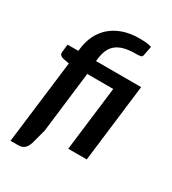

<svg xmlns="http://www.w3.org/2000/svg" viewBox="-207 -853 975 1087"><g transform="rotate(30 281.0 -309.0)"><path d="M230 -508.5 231.5 -522.5C234.2 -545.2 239.2 -564.9 246.5 -581.8C253.8 -598.6 264.2 -612.6 277.8 -623.8C291.2 -634.9 308.5 -643.2 329.5 -648.8C350.5 -654.2 376 -657 406 -657C416.7 -657 425.8 -657.6 433.5 -658.8C441.2 -659.9 445.8 -664.3 447.5 -672L459.5 -733.5C449.8 -736.8 437.8 -739.2 423.2 -740.8C408.8 -742.2 395 -743 382 -743C341 -743 304.8 -737.5 273.5 -726.5C242.2 -715.5 215.5 -700.2 193.5 -680.8C171.5 -661.2 154.1 -638.2 141.2 -611.8C128.4 -585.2 120.2 -556.3 116.5 -525L114.5 -508.5H44L38.5 -456.5C37.5 -447.8 39.5 -441.2 44.5 -436.8C49.5 -432.2 56.5 -429 65.5 -427L103.5 -420L36.5 124.5H86C104 124.5 117.8 120 127.5 111C137.2 102 144.5 89.5 149.5 73.5L175 -20.5L223.5 -420.5H393.5L342 0H463L525 -508.5Z"/></g></svg>

Font: Lato
Style: Bold Italic
Weight: 700
Italic angle: -7°
Designer: Lukasz Dziedzic
Foundry: tyPoland Lukasz Dziedzic
Version: Version 2.007; 2014-02-27